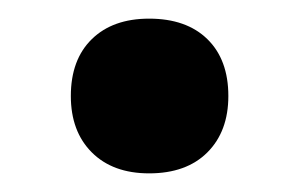

<svg xmlns="http://www.w3.org/2000/svg" viewBox="-20 -389 320 206"><path d="M140 -203Q101 -203 78.5 -225.5Q56 -248 56 -286Q56 -325 78.5 -347Q101 -369 140 -369Q180 -369 202.5 -347Q225 -325 225 -286Q225 -248 202.5 -225.5Q180 -203 140 -203Z"/></svg>

Font: M PLUS 2 Thin
Style: Bold
Weight: 700
Version: Version 1.001